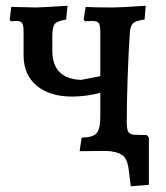

<svg xmlns="http://www.w3.org/2000/svg" viewBox="-20 -525 579 668"><path d="M498 -46V118L435 123L427 59Q422 26 404.5 14Q387 2 350 0L257 1L264 -46Q304 -47 316.5 -62Q329 -77 329 -121V-202Q278 -189 231 -189Q153 -189 107.5 -227Q62 -265 62 -333V-416Q62 -437 57 -444.5Q52 -452 39 -452L17 -451L14 -457L19 -501L105 -499Q121 -499 215 -505L210 -457Q179 -452 170.5 -441.5Q162 -431 162 -398V-351Q161 -251 262 -247L329 -260V-411Q329 -436 324 -444Q319 -452 301 -452L276 -451L271 -457L278 -501Q302 -499 373 -499Q399 -499 487 -505L483 -457Q453 -453 443.5 -444.5Q434 -436 432 -414Q427 -344 424 -253.5Q421 -163 421 -102V-101Q421 -75 426.5 -66Q432 -57 449 -56L491 -55Z"/></svg>

Font: Alegreya SC Medium
Style: Regular
Weight: 500
Designer: Juan Pablo del Peral
Foundry: Huerta Tipografica
Version: Version 2.007; ttfautohint (v1.6)